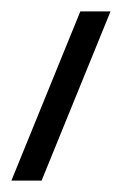

<svg xmlns="http://www.w3.org/2000/svg" viewBox="-20 -117 214 337"><path d="M53 200H0L121 -97H174Z"/></svg>

Font: Katibeh
Style: Regular
Weight: 400
Designer: Arabic design by Kourosh Beigpour, Latin design by Eduardo Tunni, engineering by Lasse Fister
Version: Version 1.000